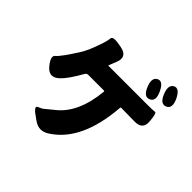

<svg xmlns="http://www.w3.org/2000/svg" viewBox="-210 -1106 1421 1421"><g transform="rotate(45 500.0 -395.5)"><path d="M446 50Q384 89 324 49L304 35Q221 -20 253.5 -34Q286 -48 290 -52Q323 -80 357 -107Q496 -214 519 -461Q519 -466 514 -466H350Q333 -466 325 -451Q261 -338 218 -299Q156 -241 102 -305Q48 -370 78 -393Q108 -416 193 -551Q222 -598 252 -686Q273 -745 274.5 -773Q276 -801 362 -784L376 -781Q463 -764 429 -681L406 -624Q404 -619 409 -619H812Q875 -619 891.5 -622Q908 -625 914 -543Q921 -462 834 -464L694 -466Q688 -466 688 -460Q659 -83 446 50ZM799 -660Q753 -639 723 -712Q693 -784 734 -806Q775 -828 810 -754Q845 -680 799 -660ZM923 -708Q877 -688 847 -760Q817 -833 858 -855Q898 -876 934 -803Q969 -729 923 -708Z"/></g></svg>

Font: Resource Han Rounded KR Heavy
Style: Regular
Weight: 900
Designer: Cyano Hao (round all glyphs); Ryoko NISHIZUKA 西塚涼子 (kana, bopomofo & ideographs); Paul D. Hunt (Latin, Greek & Cyrillic)
Foundry: Cyano Hao
Version: 0.990